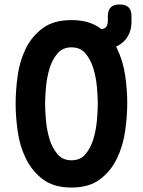

<svg xmlns="http://www.w3.org/2000/svg" viewBox="-20 -830 640 860"><path d="M300 10Q221 10 172.5 -26.5Q124 -63 96.5 -118.5Q69 -174 59.5 -240Q50 -306 50 -366Q50 -424 59 -490Q68 -556 95 -611.5Q122 -667 171 -703.5Q220 -740 300 -740Q379 -740 428 -704Q431 -702 433 -700Q448 -700 455 -709Q463 -719 463 -735V-757Q463 -784 476 -797Q489 -810 516 -810Q543 -810 556 -797Q569 -784 569 -757V-734Q569 -678 534 -644Q519 -630 500 -621L504 -613Q531 -558 540.5 -493Q550 -428 550 -370Q550 -309 540.5 -242.5Q531 -176 503.5 -119.5Q476 -63 427.5 -26.5Q379 10 300 10ZM300 -112Q340 -112 363 -139.5Q386 -167 398 -206.5Q410 -246 414 -289.5Q418 -333 418 -366Q418 -398 414 -441.5Q410 -485 398 -524Q386 -563 363 -590.5Q340 -618 300 -618Q261 -618 237.5 -590.5Q214 -563 202 -523.5Q190 -484 186 -440.5Q182 -397 182 -365Q182 -333 186 -289.5Q190 -246 202 -206.5Q214 -167 237.5 -139.5Q261 -112 300 -112Z"/></svg>

Font: Maple Mono NL
Style: Bold
Weight: 700
Monospace: yes
Designer: subframe7536
Version: Version 7.000